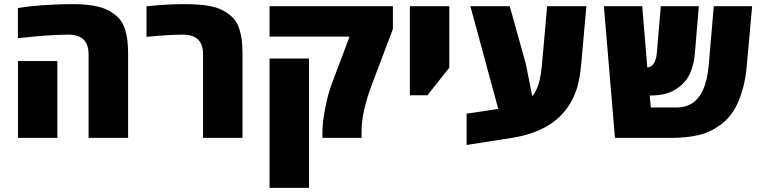

<svg xmlns="http://www.w3.org/2000/svg" viewBox="-20 -662 3667 922"><path d="M405.3 0V-401.4Q405.3 -459 370.1 -481Q347.7 -495.6 309.6 -495.6Q262.7 -495.6 206.8 -491.7Q150.9 -487.8 65.9 -478.5V-623.5Q120.1 -632.3 180.2 -636.7Q215.3 -639.2 252.2 -640.6Q289.1 -642.1 328.1 -642.1Q444.8 -642.1 501 -611.8Q529.8 -596.2 548.8 -576.4Q567.9 -556.6 578.1 -527.8Q587.9 -499 591.6 -470Q595.2 -440.9 595.2 -401.4V0ZM66.4 0V-368.7H255.4V0Z M955.1 0V-401.4Q955.1 -465.3 911.1 -485.8Q890.1 -495.6 859.4 -495.6Q823.2 -495.6 779.3 -492.9Q735.4 -490.2 683.6 -484.9V-631.8Q783.2 -642.1 859.4 -642.1Q935.1 -642.1 978.3 -634.8Q1021.5 -627.4 1050.8 -611.8Q1079.6 -596.2 1098.4 -576.7Q1117.2 -557.1 1127.4 -528.3Q1137.2 -499 1140.9 -470Q1144.5 -440.9 1144.5 -401.4V0Z M1528.3 0V-29.8Q1528.3 -76.7 1543.9 -153.3Q1549.3 -180.7 1556.6 -207.3Q1564 -233.9 1571.8 -255.4L1658.7 -486.3H1274.4V-632.3H1866.7V-522.9L1764.2 -251.5Q1752.4 -220.2 1743.7 -190.9Q1734.9 -161.6 1728.5 -134.3Q1716.3 -79.1 1716.3 -29.8V0ZM1274.4 240.2V-380.9H1463.9V240.2Z M1948.2 -204.6V-632.3H2137.7V-337.4L2032.7 -204.6Z M2220.7 34.2V-116.2L2325.2 -131.8Q2336.9 -133.8 2348.9 -135.5Q2360.8 -137.2 2372.6 -139.2L2238.8 -632.3H2427.7L2504.4 -357.9L2536.1 -199.7Q2572.3 -241.7 2582 -345.2L2607.4 -632.3H2795.9L2771 -354Q2763.7 -268.6 2742.7 -215.8Q2673.8 -37.1 2439 0Q2384.3 8.3 2329.8 17.1Q2275.4 25.9 2220.7 34.2Z M2933.1 0 2879.9 -632.3H3064L3088.4 -338.4Q3103.5 -338.4 3115.7 -351.6Q3121.1 -357.9 3126.7 -371.8Q3132.3 -385.7 3133.8 -404.8L3153.3 -632.3H3335.9L3316.9 -407.2Q3313.5 -357.9 3296.1 -315.7Q3278.8 -273.4 3242.7 -245.6Q3214.8 -223.1 3181.2 -213.4Q3147.5 -203.6 3107.4 -203.6H3099.6L3105.5 -146H3232.4Q3272.5 -146 3303.7 -166Q3335 -186 3355 -228.5Q3377 -275.9 3383.3 -348.1L3407.7 -632.3H3591.8L3565.9 -343.8Q3561 -288.6 3548.8 -242.7Q3536.6 -196.8 3519.5 -160.6Q3504.4 -129.4 3483.6 -103.8Q3462.9 -78.1 3435.5 -59.6Q3388.2 -25.4 3331.5 -12.7Q3274.9 0 3210.4 0Z"/></svg>

Font: Open Sans ExtraBold
Style: Regular
Weight: 800
Designer: Monotype Design Team
Foundry: Monotype Imaging Inc.
Version: Version 3.003; ttfautohint (v1.8.4)